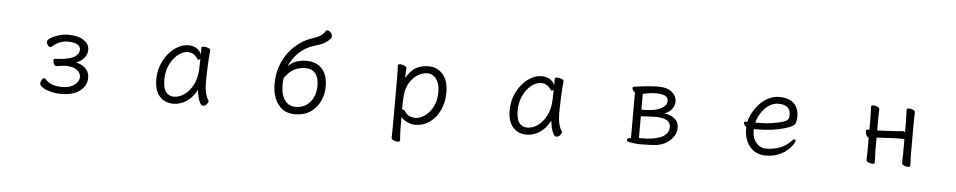

<svg xmlns="http://www.w3.org/2000/svg" viewBox="-45 -1084 8090 1624"><g transform="rotate(5 4000.0 -271.5)"><path d="M423 -213Q410 -213 402 -228.5Q394 -244 394 -257Q394 -273 405 -273Q475 -276 516.5 -286.5Q558 -297 578 -312Q598 -327 604 -342Q610 -357 610 -368Q610 -398 581 -413Q552 -428 502 -428Q469 -428 435 -415Q401 -402 377 -379Q367 -369 357 -369Q345 -369 335 -384.5Q325 -400 325 -411Q325 -426 352 -443.5Q379 -461 419.5 -473.5Q460 -486 501 -486Q584 -486 632 -454.5Q680 -423 680 -373Q680 -331 651 -300Q622 -269 584 -258Q611 -254 637.5 -239.5Q664 -225 682 -199.5Q700 -174 700 -137Q700 -72 643.5 -27Q587 18 484 18Q440 18 397.5 7.5Q355 -3 327.5 -20Q300 -37 300 -56Q300 -71 309.5 -86.5Q319 -102 330 -102Q337 -102 342 -96Q362 -71 398 -56Q434 -41 484 -41Q552 -41 591 -70.5Q630 -100 630 -136Q630 -174 597 -198Q564 -222 502 -222Q496 -222 481.5 -220.5Q467 -219 451.5 -217Q436 -215 425 -213Z M1708 -457Q1705 -435 1702.5 -398.5Q1700 -362 1698.5 -321.5Q1697 -281 1696 -246Q1695 -211 1695 -193Q1695 -179 1696.5 -151.5Q1698 -124 1705.5 -93Q1713 -62 1730 -35Q1732 -31 1732 -29Q1732 -18 1718.5 -2.5Q1705 13 1688 13Q1673 13 1661.5 -8.5Q1650 -30 1643.5 -60.5Q1637 -91 1634 -118Q1597 -48 1544.5 -15Q1492 18 1436 18Q1363 18 1319 -31.5Q1275 -81 1275 -175Q1275 -239 1296 -295Q1317 -351 1352.5 -394Q1388 -437 1432 -461.5Q1476 -486 1522 -486Q1557 -486 1586 -470.5Q1615 -455 1632 -420V-475Q1632 -485 1653 -485Q1670 -485 1689 -478Q1708 -471 1708 -459ZM1631 -380Q1622 -371 1614 -371Q1610 -371 1607 -375Q1590 -404 1567.5 -416Q1545 -428 1522 -428Q1491 -428 1459.5 -409.5Q1428 -391 1401.5 -357.5Q1375 -324 1359 -278.5Q1343 -233 1343 -180Q1343 -104 1369 -73Q1395 -42 1435 -42Q1483 -42 1526 -73.5Q1569 -105 1597.5 -161Q1626 -217 1629 -291Q1630 -305 1630 -330Q1630 -355 1631 -380Z M2372 -382Q2413 -422 2452.5 -432Q2492 -442 2524 -442Q2613 -442 2660.5 -388.5Q2708 -335 2708 -239Q2708 -171 2679.5 -112.5Q2651 -54 2598 -18.5Q2545 17 2470 17Q2403 17 2360 -15.5Q2317 -48 2296 -102.5Q2275 -157 2275 -222Q2275 -309 2300.5 -379Q2326 -449 2368.5 -501.5Q2411 -554 2462 -588Q2513 -622 2563 -637Q2640 -660 2669 -709Q2672 -715 2680 -715Q2693 -715 2708 -700Q2723 -685 2723 -667Q2723 -658 2717 -649Q2696 -623 2664.5 -605.5Q2633 -588 2581 -574Q2551 -566 2512.5 -544.5Q2474 -523 2436.5 -483.5Q2399 -444 2372 -382ZM2346 -277Q2345 -266 2344 -251Q2343 -236 2343 -222Q2343 -141 2375.5 -93.5Q2408 -46 2471 -46Q2521 -46 2558.5 -71Q2596 -96 2617 -140Q2638 -184 2638 -239Q2638 -308 2608.5 -344Q2579 -380 2525 -380Q2500 -380 2469.5 -373Q2439 -366 2407.5 -344Q2376 -322 2346 -277Z M3303 -368Q3303 -399 3302 -427Q3301 -455 3300 -472Q3300 -482 3319 -482Q3336 -482 3355 -474.5Q3374 -467 3374 -454Q3374 -448 3373 -432Q3372 -416 3371.5 -398.5Q3371 -381 3370 -369Q3410 -437 3456.5 -461.5Q3503 -486 3558 -486Q3633 -486 3681 -433Q3729 -380 3729 -278Q3729 -194 3697.5 -127Q3666 -60 3612 -21.5Q3558 17 3490 17Q3455 17 3420 0Q3385 -17 3369 -38V56Q3369 87 3371.5 116Q3374 145 3374 162Q3374 172 3354 172Q3338 172 3319.5 164.5Q3301 157 3301 144Q3301 132 3302 106.5Q3303 81 3303 55ZM3368 -101Q3372 -103 3375 -103Q3386 -103 3396 -87Q3416 -59 3439 -50Q3462 -41 3487 -41Q3514 -41 3544 -56.5Q3574 -72 3601 -102Q3628 -132 3644.5 -176Q3661 -220 3661 -276Q3661 -328 3646 -361Q3631 -394 3607.5 -410Q3584 -426 3558 -426Q3516 -426 3478.5 -404Q3441 -382 3414 -343Q3387 -304 3376 -253Q3373 -237 3371 -209Q3369 -181 3368.5 -152Q3368 -123 3368 -101Z M4708 -457Q4705 -435 4702.5 -398.5Q4700 -362 4698.5 -321.5Q4697 -281 4696 -246Q4695 -211 4695 -193Q4695 -179 4696.5 -151.5Q4698 -124 4705.5 -93Q4713 -62 4730 -35Q4732 -31 4732 -29Q4732 -18 4718.5 -2.5Q4705 13 4688 13Q4673 13 4661.5 -8.5Q4650 -30 4643.5 -60.5Q4637 -91 4634 -118Q4597 -48 4544.5 -15Q4492 18 4436 18Q4363 18 4319 -31.5Q4275 -81 4275 -175Q4275 -239 4296 -295Q4317 -351 4352.5 -394Q4388 -437 4432 -461.5Q4476 -486 4522 -486Q4557 -486 4586 -470.5Q4615 -455 4632 -420V-475Q4632 -485 4653 -485Q4670 -485 4689 -478Q4708 -471 4708 -459ZM4631 -380Q4622 -371 4614 -371Q4610 -371 4607 -375Q4590 -404 4567.5 -416Q4545 -428 4522 -428Q4491 -428 4459.5 -409.5Q4428 -391 4401.5 -357.5Q4375 -324 4359 -278.5Q4343 -233 4343 -180Q4343 -104 4369 -73Q4395 -42 4435 -42Q4483 -42 4526 -73.5Q4569 -105 4597.5 -161Q4626 -217 4629 -291Q4630 -305 4630 -330Q4630 -355 4631 -380Z M5388 15Q5340 12 5312.5 7Q5285 2 5285 -12Q5285 -19 5291.5 -24Q5298 -29 5309 -29H5318V-417Q5309 -422 5301.5 -433Q5294 -444 5294 -453Q5294 -464 5304 -465Q5315 -467 5340 -470Q5365 -473 5396 -476.5Q5427 -480 5456.5 -482Q5486 -484 5506 -484Q5589 -484 5628 -449.5Q5667 -415 5667 -371Q5667 -334 5642.5 -304Q5618 -274 5580 -263Q5634 -256 5669 -228Q5704 -200 5704 -153Q5704 -110 5681.5 -76.5Q5659 -43 5623 -21Q5587 1 5546 8Q5519 12 5482.5 13.5Q5446 15 5416 15ZM5385 -277Q5459 -277 5502 -287.5Q5545 -298 5566 -313.5Q5587 -329 5593.5 -344Q5600 -359 5600 -367Q5600 -400 5573.5 -413Q5547 -426 5492 -426Q5473 -426 5440.5 -421.5Q5408 -417 5385 -412ZM5505 -227Q5482 -227 5448 -225Q5414 -223 5385 -221V-37Q5392 -37 5399.5 -36.5Q5407 -36 5415 -36Q5452 -36 5491 -41Q5530 -46 5563 -58.5Q5596 -71 5616.5 -93.5Q5637 -116 5637 -151Q5637 -184 5616.5 -200Q5596 -216 5567.5 -221.5Q5539 -227 5515 -227Z M6346 -196V-186Q6346 -121 6379.5 -81Q6413 -41 6463 -41Q6527 -41 6580.5 -61.5Q6634 -82 6674 -125Q6681 -133 6687 -136.5Q6693 -140 6697 -140Q6707 -140 6707 -128Q6707 -119 6692.5 -96Q6678 -73 6648 -46.5Q6618 -20 6572 -1Q6526 18 6463 18Q6412 18 6370.5 -7.5Q6329 -33 6305 -81Q6281 -129 6281 -195V-209Q6272 -216 6265.5 -225Q6259 -234 6259 -241Q6259 -254 6278 -254L6288 -255Q6295 -291 6316.5 -331Q6338 -371 6371 -406.5Q6404 -442 6446.5 -464Q6489 -486 6538 -486Q6600 -486 6636.5 -464.5Q6673 -443 6688.5 -409.5Q6704 -376 6704 -340Q6704 -306 6698.5 -286Q6693 -266 6673 -253.5Q6653 -241 6608 -227Q6563 -213 6500.5 -204.5Q6438 -196 6359 -196ZM6374 -252Q6448 -252 6498 -260.5Q6548 -269 6581 -278Q6617 -289 6627.5 -302Q6638 -315 6638 -341Q6638 -428 6537 -428Q6500 -428 6469 -411Q6438 -394 6414.5 -367Q6391 -340 6375.5 -309.5Q6360 -279 6354 -252Z M7623 -224H7554L7400 -216Q7399 -216 7397 -216L7390 -215Q7389 -215 7387 -215V-108Q7387 -102 7388 -81Q7389 -60 7389.5 -37Q7390 -14 7390 -2Q7390 8 7371 8Q7355 8 7337 0.5Q7319 -7 7319 -20Q7319 -28 7319.5 -46.5Q7320 -65 7320.5 -83Q7321 -101 7321 -108V-208Q7309 -211 7300.5 -228Q7292 -245 7292 -258Q7292 -276 7305 -276H7321V-367Q7321 -377 7320.5 -398Q7320 -419 7319 -441Q7318 -463 7318 -474Q7318 -484 7337 -484Q7353 -484 7371 -476.5Q7389 -469 7389 -456Q7389 -448 7388.5 -431.5Q7388 -415 7387.5 -397Q7387 -379 7387 -367V-275Q7390 -276 7393.5 -276Q7397 -276 7399 -276L7553 -284Q7568 -285 7582.5 -287Q7597 -289 7607 -289Q7616 -289 7623 -282V-367Q7623 -377 7622 -398Q7621 -419 7620.5 -441Q7620 -463 7620 -474Q7620 -484 7639 -484Q7655 -484 7673 -476.5Q7691 -469 7691 -456Q7691 -448 7690.5 -431.5Q7690 -415 7689.5 -397Q7689 -379 7689 -367V-108Q7689 -102 7689.5 -81Q7690 -60 7691 -37Q7692 -14 7692 -2Q7692 8 7673 8Q7657 8 7639 0.5Q7621 -7 7621 -20Q7621 -28 7621.5 -46.5Q7622 -65 7622.5 -83Q7623 -101 7623 -108Z"/></g></svg>

Font: Klee One SemiBold
Style: Regular
Weight: 600
Designer: Fontworks Inc.
Foundry: Fontworks Inc.
Version: Version 1.00;January 12, 2022;FontCreator 13.0.0.2683 64-bit